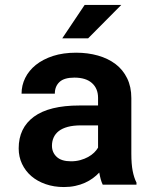

<svg xmlns="http://www.w3.org/2000/svg" viewBox="-20 -753 640 783"><path d="M398.9 0Q394 -9.8 390.6 -22.5Q387.2 -35.2 384.8 -49.3Q373.5 -37.1 358.9 -26.4Q344.2 -15.6 326.4 -7.6Q308.6 0.5 287.1 5.1Q265.6 9.8 240.7 9.8Q200.2 9.8 166.3 -2Q132.3 -13.7 107.9 -34.7Q83.5 -55.7 69.8 -84.7Q56.2 -113.8 56.2 -147.9Q56.2 -231.4 118.4 -277.1Q180.7 -322.8 304.2 -322.8H379.9V-354Q379.9 -392.1 355 -414.3Q330.1 -436.5 283.2 -436.5Q241.7 -436.5 222.7 -418.7Q203.6 -400.9 203.6 -371.1H67.9Q67.9 -404.8 82.8 -435.1Q97.7 -465.3 126.2 -488.3Q154.8 -511.2 196 -524.7Q237.3 -538.1 290.5 -538.1Q338.4 -538.1 379.6 -526.4Q420.9 -514.6 451.2 -491.7Q481.4 -468.8 498.5 -433.8Q515.6 -398.9 515.6 -353V-126.5Q515.6 -84 521 -56.2Q526.4 -28.3 536.6 -8.3V0ZM269.5 -95.2Q290 -95.2 307.6 -100.1Q325.2 -105 339.4 -112.8Q353.5 -120.6 363.8 -130.6Q374 -140.6 379.9 -150.9V-241.7H310.5Q278.8 -241.7 256.3 -235.6Q233.9 -229.5 219.7 -218.5Q205.6 -207.5 198.7 -192.1Q191.9 -176.8 191.9 -158.7Q191.9 -131.3 211.2 -113.3Q230.5 -95.2 269.5 -95.2ZM325.2 -732.9H474.6L339.4 -596.7H233.9Z"/></svg>

Font: TypoPRO Roboto Mono
Style: Bold
Weight: 700
Designer: Google
Version: Version 2.000986; 2015; ttfautohint (v1.3)